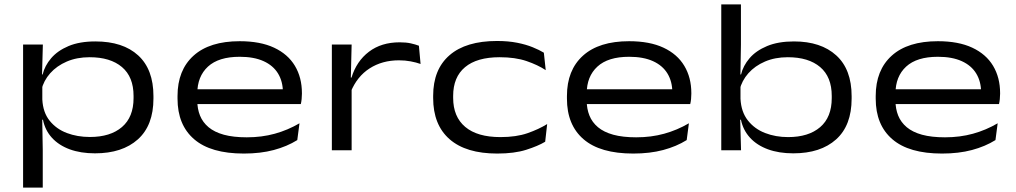

<svg xmlns="http://www.w3.org/2000/svg" viewBox="-20 -680 4598 869"><path d="M410 14Q345 14 295.5 -4.2Q246 -22.5 215 -56.5Q184 -90.5 174.5 -138H144.5L171.5 -230Q174.5 -171 204.8 -133.5Q235 -96 282.5 -78Q330 -60 387 -60Q479.5 -60 532 -105Q584.5 -150 584.5 -236V-246Q584.5 -332 532 -376.5Q479.5 -421 385.5 -421Q328 -421 282.5 -401.5Q237 -382 207.2 -348.5Q177.5 -315 167.5 -273L144 -343H173Q182.5 -382.5 211.5 -416.5Q240.5 -450.5 290.2 -471.5Q340 -492.5 411.5 -492.5Q536.5 -492.5 605.5 -429.2Q674.5 -366 674.5 -245V-234Q674.5 -112.5 604 -49.2Q533.5 14 410 14ZM84.5 169V-478.5H174L170 -333.5L171.5 -298V-173L171 -146.5L173.5 -1V169Z M1083.5 15Q934 15 858.8 -49.8Q783.5 -114.5 783.5 -233.5V-245.5Q783.5 -362.5 856 -428Q928.5 -493.5 1065 -493.5Q1158 -493.5 1220.5 -464.2Q1283 -435 1314.8 -382Q1346.5 -329 1346.5 -258.5V-255.5Q1346.5 -244 1345.2 -231.5Q1344 -219 1341.5 -209H1258Q1259.5 -220.5 1260 -234.5Q1260.5 -248.5 1260.5 -261.5Q1260.5 -311 1238.5 -347.2Q1216.5 -383.5 1173 -403.2Q1129.5 -423 1065 -423Q969.5 -423 921.2 -378.5Q873 -334 873 -257V-249.5V-240V-224Q873 -187.5 885.2 -157Q897.5 -126.5 924 -104.2Q950.5 -82 993.2 -70.2Q1036 -58.5 1097 -58.5Q1165 -58.5 1223.8 -74.8Q1282.5 -91 1335.5 -122L1325.5 -46Q1279 -17 1219 -1Q1159 15 1083.5 15ZM824.5 -209V-276H1324V-209Z M1567.5 -264 1550 -327.5 1571 -329Q1593.5 -403 1649.8 -445.8Q1706 -488.5 1789 -488.5Q1818 -488.5 1839.2 -483.8Q1860.5 -479 1876 -473L1883.5 -390.5Q1864 -397.5 1839 -402.2Q1814 -407 1785.5 -407Q1710 -407 1653 -370.5Q1596 -334 1567.5 -264ZM1482 0V-478.5H1571.5L1567.5 -311.5L1571.5 -307.5V0Z M2230.5 15Q2089 15 2014.8 -50Q1940.5 -115 1940.5 -236.5V-246.5Q1940.5 -366 2014.8 -430.2Q2089 -494.5 2229.5 -494.5Q2280.5 -494.5 2320.8 -486.5Q2361 -478.5 2391 -466.2Q2421 -454 2441.5 -441.5L2450 -362.5Q2414.5 -386 2363.5 -403.5Q2312.5 -421 2241.5 -421Q2138.5 -421 2084.8 -376Q2031 -331 2031 -246V-237Q2031 -151.5 2085.8 -105.5Q2140.5 -59.5 2245 -59.5Q2316.5 -59.5 2367.5 -77.2Q2418.5 -95 2456.5 -118.5L2447.5 -38.5Q2415 -19 2361.5 -2Q2308 15 2230.5 15Z M2846 15Q2696.5 15 2621.2 -49.8Q2546 -114.5 2546 -233.5V-245.5Q2546 -362.5 2618.5 -428Q2691 -493.5 2827.5 -493.5Q2920.5 -493.5 2983 -464.2Q3045.5 -435 3077.2 -382Q3109 -329 3109 -258.5V-255.5Q3109 -244 3107.8 -231.5Q3106.5 -219 3104 -209H3020.5Q3022 -220.5 3022.5 -234.5Q3023 -248.5 3023 -261.5Q3023 -311 3001 -347.2Q2979 -383.5 2935.5 -403.2Q2892 -423 2827.5 -423Q2732 -423 2683.8 -378.5Q2635.5 -334 2635.5 -257V-249.5V-240V-224Q2635.5 -187.5 2647.8 -157Q2660 -126.5 2686.5 -104.2Q2713 -82 2755.8 -70.2Q2798.5 -58.5 2859.5 -58.5Q2927.5 -58.5 2986.2 -74.8Q3045 -91 3098 -122L3088 -46Q3041.5 -17 2981.5 -1Q2921.5 15 2846 15ZM2587 -209V-276H3086.5V-209Z M3570.5 14Q3505.5 14 3455.8 -4.2Q3406 -22.5 3374.8 -56.5Q3343.5 -90.5 3333.5 -138H3303L3331.5 -233Q3334.5 -173.5 3364.8 -135Q3395 -96.5 3442.8 -78Q3490.5 -59.5 3547 -59.5Q3639.5 -59.5 3692 -104.5Q3744.5 -149.5 3744.5 -236V-246Q3744.5 -332 3692 -376.5Q3639.5 -421 3545.5 -421Q3488 -421 3442.5 -401.5Q3397 -382 3367.2 -348.5Q3337.5 -315 3327.5 -273L3305 -343H3334Q3343.5 -382.5 3372.5 -416.5Q3401.5 -450.5 3451.8 -471.5Q3502 -492.5 3573.5 -492.5Q3695.5 -492.5 3765 -429.2Q3834.5 -366 3834.5 -244.5V-234Q3834.5 -112 3764.2 -49Q3694 14 3570.5 14ZM3244.5 0V-660H3333.5V-478L3331 -332L3331.5 -311V-172.5L3330 -145L3334 0Z M4243.5 15Q4094 15 4018.8 -49.8Q3943.5 -114.5 3943.5 -233.5V-245.5Q3943.5 -362.5 4016 -428Q4088.5 -493.5 4225 -493.5Q4318 -493.5 4380.5 -464.2Q4443 -435 4474.8 -382Q4506.5 -329 4506.5 -258.5V-255.5Q4506.5 -244 4505.2 -231.5Q4504 -219 4501.5 -209H4418Q4419.5 -220.5 4420 -234.5Q4420.5 -248.5 4420.5 -261.5Q4420.5 -311 4398.5 -347.2Q4376.5 -383.5 4333 -403.2Q4289.5 -423 4225 -423Q4129.5 -423 4081.2 -378.5Q4033 -334 4033 -257V-249.5V-240V-224Q4033 -187.5 4045.2 -157Q4057.5 -126.5 4084 -104.2Q4110.5 -82 4153.2 -70.2Q4196 -58.5 4257 -58.5Q4325 -58.5 4383.8 -74.8Q4442.5 -91 4495.5 -122L4485.5 -46Q4439 -17 4379 -1Q4319 15 4243.5 15ZM3984.5 -209V-276H4484V-209Z"/></svg>

Font: Anek Latin Expanded
Style: Regular
Weight: 400
Width: 7
Designer: Yesha Goshar
Foundry: Ek Type
Version: Version 1.003